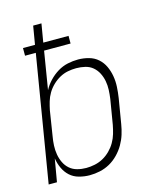

<svg xmlns="http://www.w3.org/2000/svg" viewBox="-112 -812 724 896"><g transform="rotate(-15 250.0 -363.5)"><path d="M210 8Q184 8 158.5 1Q133 -6 115 -22.5Q97 -39 86.5 -62Q76 -85 72 -110L53 0H13L114 -609H62V-646H120L135 -735H175L160 -646H282V-609H154L124 -426Q136 -449 155 -469Q174 -489 197 -503Q220 -517 245.5 -522.5Q271 -528 296 -528Q322 -528 347.5 -521Q373 -514 391.5 -497.5Q410 -481 420.5 -458.5Q431 -436 435.5 -410.5Q440 -385 438.5 -358Q437 -331 433 -305L413 -185Q409 -160 401.5 -136Q394 -112 381 -89.5Q368 -67 349 -47.5Q330 -28 307.5 -15.5Q285 -3 260 2.5Q235 8 210 8ZM203 -29Q223 -29 244.5 -33.5Q266 -38 285 -48.5Q304 -59 320 -75Q336 -91 347 -110Q358 -129 364 -149.5Q370 -170 374 -191L394 -311Q397 -333 398 -354.5Q399 -376 395 -397Q391 -418 381.5 -436.5Q372 -455 356.5 -468Q341 -481 320 -486Q299 -491 277 -491Q257 -491 236.5 -487Q216 -483 197 -472.5Q178 -462 162 -446.5Q146 -431 135 -412.5Q124 -394 118 -373.5Q112 -353 108 -333L89 -213Q85 -191 84 -169Q83 -147 86.5 -126Q90 -105 99 -86Q108 -67 123.5 -53.5Q139 -40 160 -34.5Q181 -29 203 -29Z"/></g></svg>

Font: Iosevka SS04 XLt Obl
Style: Regular
Weight: 200
Italic angle: -9°
Monospace: yes
Designer: Belleve Invis
Foundry: Belleve Invis
Version: Version 19.0.0; ttfautohint (v1.8.4)